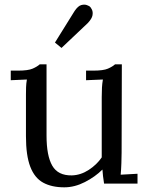

<svg xmlns="http://www.w3.org/2000/svg" viewBox="-20 -785 637 821"><path d="M255 16Q201 16 164.5 -4Q128 -24 109.5 -72Q91 -120 91 -202V-380Q91 -396 91.5 -412Q92 -428 95 -445Q78 -444 60.5 -443.5Q43 -443 26 -442V-483H57Q100 -483 119.5 -491.5Q139 -500 150 -510H179V-205Q179 -119 203.5 -76.5Q228 -34 287 -35Q325 -36 359.5 -58.5Q394 -81 415 -112V-369Q415 -393 416 -410.5Q417 -428 420 -445Q402 -444 384 -443.5Q366 -443 348 -442V-483H379Q422 -483 441.5 -491.5Q461 -500 472 -510H501L500 -132Q500 -116 499 -87Q498 -58 496 -38Q514 -39 532 -40Q550 -41 568 -42V0H425Q422 -17 420.5 -32Q419 -47 418 -60Q387 -29 343 -6.5Q299 16 255 16ZM243 -580 215 -603 299 -738Q314 -760 328 -763.5Q342 -767 352 -763Q362 -759 364 -757Q368 -754 373 -744Q378 -734 375.5 -719.5Q373 -705 355 -686Z"/></svg>

Font: Lora
Style: Regular
Weight: 400
Designer: Olga Karpushina, Alexei Vanyashin (Cyrillic)
Foundry: Cyreal
Version: Version 3.005; ttfautohint (v1.8.4.7-5d5b)